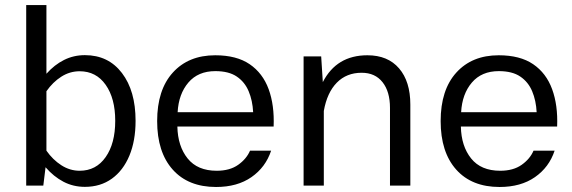

<svg xmlns="http://www.w3.org/2000/svg" viewBox="-20 -726 2237 751"><path d="M149.4 0H82.5V-706.1H161.6V-437.5Q192.9 -472.7 230.5 -491.5Q268.1 -510.3 312 -510.3Q403.8 -510.3 457 -440.4Q510.3 -370.6 510.3 -253.4Q510.3 -175.3 486.1 -117.2Q461.9 -59.1 417.5 -27.1Q373 4.9 312 4.9Q266.6 4.9 228.3 -15.1Q189.9 -35.2 158.2 -71.8ZM291.5 -447.3Q252.9 -447.3 219.7 -426Q186.5 -404.8 161.6 -369.1V-136.7Q186.5 -101.1 220 -79.6Q253.4 -58.1 291.5 -58.1Q356 -58.1 393.3 -111.6Q430.7 -165 430.7 -253.4Q430.7 -341.3 393.3 -394.3Q356 -447.3 291.5 -447.3Z M673.8 -231Q675.3 -154.3 713.9 -106.2Q752.4 -58.1 827.6 -58.1Q878.9 -58.1 911.6 -81.3Q944.3 -104.5 958 -136.7H1040.5Q1019 -71.8 963.6 -33.2Q908.2 5.4 825.2 5.4Q716.3 5.4 655.5 -62.7Q594.7 -130.9 594.7 -252.4Q594.7 -374.5 656 -442.1Q717.3 -509.8 821.8 -509.8Q905.3 -509.8 956.5 -474.9Q1007.8 -439.9 1030.8 -377.2Q1053.7 -314.5 1050.3 -231ZM674.8 -287.1H970.2Q967.8 -333 952.6 -369.1Q937.5 -405.3 906.2 -426.5Q875 -447.8 822.3 -447.8Q754.9 -447.8 716.8 -403.1Q678.7 -358.4 674.8 -287.1Z M1246.6 0H1167.5V-505.4H1236.3L1242.7 -404.8Q1296.4 -509.8 1417 -509.8Q1497.1 -509.8 1541 -458.5Q1585 -407.2 1585 -316.9V0H1505.4V-304.2Q1505.4 -367.7 1476.3 -404.5Q1447.3 -441.4 1394.5 -441.4Q1335.4 -441.4 1297.4 -402.6Q1259.3 -363.8 1246.6 -292Z M1782.7 -231Q1784.2 -154.3 1822.8 -106.2Q1861.3 -58.1 1936.5 -58.1Q1987.8 -58.1 2020.5 -81.3Q2053.2 -104.5 2066.9 -136.7H2149.4Q2127.9 -71.8 2072.5 -33.2Q2017.1 5.4 1934.1 5.4Q1825.2 5.4 1764.4 -62.7Q1703.6 -130.9 1703.6 -252.4Q1703.6 -374.5 1764.9 -442.1Q1826.2 -509.8 1930.7 -509.8Q2014.2 -509.8 2065.4 -474.9Q2116.7 -439.9 2139.6 -377.2Q2162.6 -314.5 2159.2 -231ZM1783.7 -287.1H2079.1Q2076.7 -333 2061.5 -369.1Q2046.4 -405.3 2015.1 -426.5Q1983.9 -447.8 1931.2 -447.8Q1863.8 -447.8 1825.7 -403.1Q1787.6 -358.4 1783.7 -287.1Z"/></svg>

Font: Estedad-FD Regular
Style: FD-Regular
Weight: 400
Designer: Amin Abedi
Version: Version 7.3